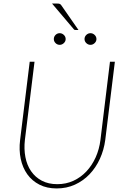

<svg xmlns="http://www.w3.org/2000/svg" viewBox="-20 -1050 712 1079"><path d="M302 -15Q351.5 -15 393 -34.2Q434.5 -53.5 466 -87.2Q497.5 -121 517.8 -166.2Q538 -211.5 544.5 -263.5L598 -703H625.5L571.5 -263.5Q564 -207 541.2 -157.2Q518.5 -107.5 483 -70.5Q447.5 -33.5 400.8 -12.2Q354 9 298.5 9Q243.5 9 201.8 -12.2Q160 -33.5 133.5 -70.5Q107 -107.5 96.5 -157.2Q86 -207 93 -263.5L147 -703H174L120 -264.5Q114 -212.5 122.8 -167Q131.5 -121.5 154.8 -87.8Q178 -54 215 -34.5Q252 -15 302 -15ZM302 -1030Q311 -1030 315.5 -1028.2Q320 -1026.5 324 -1021L421 -881.5H405.5Q402 -881.5 399.2 -882.2Q396.5 -883 394.5 -886L272.5 -1030ZM349 -830.5Q349 -817.5 338.8 -807.8Q328.5 -798 315.5 -798Q302 -798 292.2 -807.8Q282.5 -817.5 282.5 -830.5Q282.5 -844 292.2 -853.8Q302 -863.5 315.5 -863.5Q328.5 -863.5 338.8 -853.8Q349 -844 349 -830.5ZM522 -830.5Q522 -817.5 511.8 -807.8Q501.5 -798 488.5 -798Q475 -798 465 -807.8Q455 -817.5 455 -830.5Q455 -844 465 -853.8Q475 -863.5 488.5 -863.5Q501.5 -863.5 511.8 -853.8Q522 -844 522 -830.5Z"/></svg>

Font: Lato ExtraLight
Style: Italic
Weight: 275
Italic angle: -7°
Designer: Lukasz Dziedzic with Adam Twardoch and Botio Nikoltchev
Foundry: tyPoland Lukasz Dziedzic
Version: Version 2.015; 2015-08-06; http://www.latofonts.com/